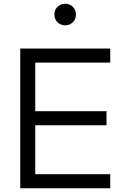

<svg xmlns="http://www.w3.org/2000/svg" viewBox="-20 -1004 652 1024"><path d="M88 -745H568V-670H168V-411H548V-336H168V-75H568V0H88ZM270 -927Q270 -951 286.5 -967.5Q303 -984 328 -984Q352 -984 368.5 -967.5Q385 -951 385 -927Q385 -902 368.5 -885.5Q352 -869 328 -869Q303 -869 286.5 -885.5Q270 -902 270 -927Z"/></svg>

Font: Eudoxus Sans
Style: Regular
Weight: 400
Designer: Stijn de Vries
Foundry: tokotype
Version: Version 2.005